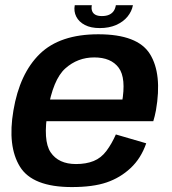

<svg xmlns="http://www.w3.org/2000/svg" viewBox="-20 -734 678 759"><path d="M264 5.5 280.5 -85.5Q211.5 -85.5 180.2 -131.8Q149 -178 169 -297Q189.5 -420 238.2 -463.5Q287 -507 352.5 -507Q419 -507 449.2 -466.2Q479.5 -425.5 462 -327.5L470 -340.5H163L148 -255H586Q592 -274 596.5 -298Q621.5 -441.5 573 -520Q524.5 -598.5 368.5 -598.5Q217 -598.5 137.2 -520.8Q57.5 -443 33 -297Q9 -156 58.8 -75.2Q108.5 5.5 264 5.5ZM280.5 -85.5 264 5.5Q347.5 5.5 401.2 -12.8Q455 -31 496.2 -69.5Q537.5 -108 558 -167.5L438 -202.5Q422 -166 401 -137.8Q380 -109.5 350.2 -97.5Q320.5 -85.5 280.5 -85.5ZM374.5 -623Q411 -623 439 -635.2Q467 -647.5 484 -668.2Q501 -689 505.5 -713.5H438Q436 -700.5 429.8 -691Q423.5 -681.5 412 -676Q400.5 -670.5 382.5 -670.5Q366.5 -670.5 357 -675.8Q347.5 -681 344 -690.8Q340.5 -700.5 343 -713.5H275.5Q271 -689 281.5 -668.2Q292 -647.5 315.5 -635.2Q339 -623 374.5 -623Z"/></svg>

Font: Anybody UltraCondensed Thin SemiBold
Style: Italic
Weight: 600
Italic angle: -10°
Version: Version 1.111